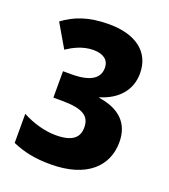

<svg xmlns="http://www.w3.org/2000/svg" viewBox="-135 -822 820 929"><g transform="rotate(20 275.5 -357.0)"><path d="M489 -551C489 -661 406 -724 268 -724C160 -724 94 -697 35 -654L105 -534C135 -554 183 -581 239 -581C289 -581 320 -560 320 -518C320 -466 279 -434 179 -434H135V-298H178C290 -298 325 -270 325 -213C325 -162 294 -131 207 -131C155 -131 91 -147 34 -178V-28C95 -2 150 10 232 10C418 10 509 -81 509 -204C509 -301 451 -357 344 -373V-376C428 -401 489 -460 489 -551Z"/></g></svg>

Font: Noto Sans Bengali SemiCondensed ExtraBold
Style: Regular
Weight: 800
Width: 4
Designer: Joana Ranito - Universal Thirst; Jelle Bosma - Monotype Design Team
Foundry: Universal Thirst ehf.
Version: Version 3.000